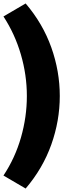

<svg xmlns="http://www.w3.org/2000/svg" viewBox="-30 -930 373 1108"><path d="M-10 83Q57 -18 91 -136.5Q125 -255 125 -376Q125 -497 90.5 -615.5Q56 -734 -10 -835L118 -910Q217 -794 266 -656.5Q315 -519 315 -376Q315 -233 266 -95.5Q217 42 118 158Z"/></svg>

Font: Bitter Pro Black
Style: Regular
Weight: 900
Designer: Sol Matas, and Bitter project Authors
Foundry: Sol Matas
Version: Version 1.010